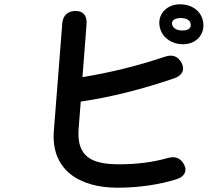

<svg xmlns="http://www.w3.org/2000/svg" viewBox="-20 -830 1040 894"><path d="M837 -64C820 -95 795 -104 760 -94C690 -74 614 -65 534 -65C404 -65 337 -102 346 -229L356 -357C499 -378 643 -415 790 -465C829 -478 842 -505 826 -536C810 -568 783 -578 748 -566C623 -524 495 -492 364 -471L383 -717C386 -757 368 -779 332 -779C295 -779 273 -758 270 -721L231 -224C215 -40 348 44 527 44C629 44 723 29 801 5C840 -7 853 -35 837 -64ZM722 -717C726 -662 774 -624 832 -624C891 -624 931 -666 927 -719C923 -772 880 -810 818 -810C760 -810 718 -769 722 -717ZM781 -719C780 -735 794 -746 822 -746C850 -746 867 -734 868 -717C870 -699 857 -688 829 -688C800 -688 783 -701 781 -719Z"/></svg>

Font: 寒蝉团圆体 Round
Style: Regular
Weight: 500
Designer: 寒蝉字型
Version: Version 2.700;Glyphs 3.1.1 (3135)